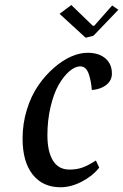

<svg xmlns="http://www.w3.org/2000/svg" viewBox="-20 -748 504 785"><path d="M263.7 -54.7Q294.9 -54.7 318.4 -63.5Q341.8 -72.3 372.1 -91.8L385.7 -62.5Q357.4 -27.3 313.5 -4.9Q269.5 17.6 227.5 17.6Q154.3 17.6 113.3 -34.7Q72.3 -86.9 72.3 -181.6Q72.3 -242.7 89.8 -299.6Q107.4 -356.4 136.7 -398.9Q165 -439.9 200.4 -470.7Q235.8 -501.5 271.5 -517.1Q306.6 -532.2 337.9 -532.2Q384.3 -532.2 410.9 -509.3Q437.5 -486.3 437.5 -447.3Q437.5 -418.9 414.6 -400.9Q391.6 -382.8 355.5 -379.9Q352.5 -416.5 343.8 -442.9Q333 -476.6 308.6 -476.6Q286.6 -476.6 263.4 -456.5Q240.2 -436.5 219.7 -400.9Q199.2 -364.7 186.5 -310.1Q173.8 -255.4 173.8 -195.3Q173.8 -128.9 196.3 -91.8Q218.8 -54.7 263.7 -54.7ZM330.1 -593.8 223.6 -691.4 271.5 -727.5 359.4 -642.6H365.2L438.5 -725.6L463.9 -708L361.8 -601.6Z"/></svg>

Font: Neuton
Style: Italic
Weight: 400
Italic angle: -9°
Designer: Brian M Zick
Version: Version 1.32